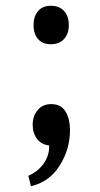

<svg xmlns="http://www.w3.org/2000/svg" viewBox="-20 -493 345 664"><path d="M150 10Q123 7 108 -13Q93 -33 93 -61Q93 -92 110.5 -112.5Q128 -133 157 -133Q191 -133 206.5 -107.5Q222 -82 222 -42Q222 23 186.5 79.5Q151 136 87 151L78 115Q112 100 131.5 72Q151 44 150 10ZM96 -406Q96 -436 111.5 -454.5Q127 -473 156 -473Q185 -473 201.5 -455Q218 -437 218 -406Q218 -376 201.5 -358Q185 -340 156 -340Q127 -340 111.5 -358Q96 -376 96 -406Z"/></svg>

Font: Andada Pro Medium
Style: Regular
Weight: 500
Designer: Carolina Giovagnoli
Foundry: Huerta Tipografica
Version: Version 3.005; ttfautohint (v1.8.4)